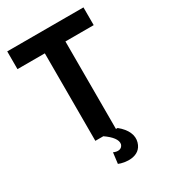

<svg xmlns="http://www.w3.org/2000/svg" viewBox="-213 -806 982 1106"><g transform="rotate(-30 277.5 -253.5)"><path d="M199 0H252C297 31 323 63 317 91C309 117 282 121 254 108L245 180C282 196 382 212 405 129C417 87 398 41 347 0H336V-582H524V-700H17V-582H199Z"/></g></svg>

Font: Vanilla Cream ExtraBold
Style: Regular
Weight: 800
Designer: Jeremy Tribby, Jinavaṁso
Foundry: Tribby Type
Version: Version 1.422;Glyphs 3.1.2 (3151)